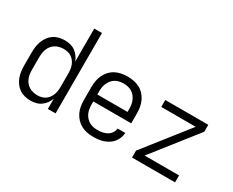

<svg xmlns="http://www.w3.org/2000/svg" viewBox="-105 -1129 1860 1531"><g transform="rotate(30 825.0 -364.0)"><path d="M247 12Q220 12 193.5 5.5Q167 -1 145 -16Q123 -31 107 -53Q91 -75 81.5 -100Q72 -125 68.5 -151.5Q65 -178 65 -205V-325Q65 -352 68.5 -378.5Q72 -405 81.5 -430Q91 -455 107 -477Q123 -499 145 -514Q167 -529 193.5 -535.5Q220 -542 247 -542Q272 -542 297 -536Q322 -530 342.5 -515.5Q363 -501 378 -480.5Q393 -460 402 -436V-740H473V0H402V-94Q393 -70 378 -49.5Q363 -29 342.5 -14.5Q322 0 297 6Q272 12 247 12ZM274 -52Q293 -52 311.5 -56.5Q330 -61 345.5 -71.5Q361 -82 372.5 -97.5Q384 -113 390.5 -130.5Q397 -148 399.5 -167Q402 -186 402 -205V-325Q402 -344 399.5 -363Q397 -382 390.5 -399.5Q384 -417 372.5 -432.5Q361 -448 345.5 -458.5Q330 -469 311.5 -473.5Q293 -478 274 -478Q254 -478 235 -473.5Q216 -469 199 -459Q182 -449 169.5 -434Q157 -419 149.5 -401Q142 -383 139 -363.5Q136 -344 136 -325V-205Q136 -186 139 -166.5Q142 -147 149.5 -129Q157 -111 169.5 -96Q182 -81 199 -71Q216 -61 235 -56.5Q254 -52 274 -52Z M827 12Q798 12 769.5 7Q741 2 715.5 -11.5Q690 -25 670 -46Q650 -67 637.5 -93Q625 -119 620 -147.5Q615 -176 615 -205V-325Q615 -354 620 -382Q625 -410 637 -436Q649 -462 669 -483.5Q689 -505 714 -518Q739 -531 767.5 -536.5Q796 -542 825 -542Q854 -542 882.5 -536.5Q911 -531 936 -518Q961 -505 981 -483.5Q1001 -462 1013 -436Q1025 -410 1030 -382Q1035 -354 1035 -325V-233H686V-205Q686 -185 689 -165.5Q692 -146 700 -128Q708 -110 721 -95Q734 -80 751 -70Q768 -60 787.5 -56Q807 -52 827 -52Q849 -52 871.5 -56Q894 -60 914 -71Q934 -82 947 -101.5Q960 -121 962 -143H1033Q1031 -119 1022.5 -96.5Q1014 -74 999 -55Q984 -36 964 -23Q944 -10 921.5 -2Q899 6 875 9Q851 12 827 12ZM686 -297H964V-325Q964 -345 961 -364Q958 -383 950 -401Q942 -419 929.5 -434.5Q917 -450 900 -460Q883 -470 864 -474Q845 -478 825 -478Q805 -478 786 -474Q767 -470 750 -460Q733 -450 720.5 -434.5Q708 -419 700 -401Q692 -383 689 -364Q686 -345 686 -325Z M1177 0V-64L1494 -466H1177V-530H1573V-466L1256 -64H1573V0Z"/></g></svg>

Font: Lode
Style: Regular
Weight: 400
Monospace: yes
Designer: Belleve Invis
Foundry: Belleve Invis
Version: Version 29.2.0; ttfautohint (v1.8.3)